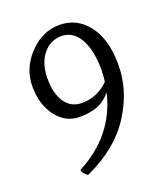

<svg xmlns="http://www.w3.org/2000/svg" viewBox="-120 -760 708 807"><g transform="rotate(-20 234.0 -356.0)"><path d="M216 -332Q286 -332 336 -383Q340 -416 340 -433Q340 -524 310.5 -575Q281 -626 230 -626Q179 -626 146.5 -585Q114 -544 114 -477Q114 -410 141 -371Q168 -332 216 -332ZM414 -429Q414 -315 345 -208.5Q276 -102 136 -39Q115 -53 113 -70Q285 -159 328 -338Q296 -302 262 -291Q228 -280 187 -280Q126 -280 85 -332Q43 -386 43 -467.5Q43 -549 102 -611Q161 -673 237.5 -673Q314 -673 363 -611.5Q412 -550 414 -442Q414 -436 414 -429Z"/></g></svg>

Font: Halant
Style: Regular
Weight: 400
Designer: Hitesh Malaviya (Devanagari), Satya Rajpurohit (Latin)
Foundry: Indian Type Foundry
Version: Version 1.100;PS 1.0;hotconv 1.0.78;makeotf.lib2.5.61930; tt